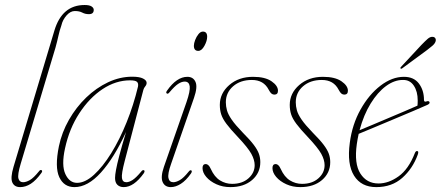

<svg xmlns="http://www.w3.org/2000/svg" viewBox="-20 -739 1759 766"><path d="M317.5 -719Q337 -719 345.5 -713.2Q354 -707.5 354 -699.5Q354 -682.5 334.5 -682.5Q320 -682.5 308.2 -688.8Q296.5 -695 278.5 -695Q261 -695 245.5 -677.5Q230 -660 225 -638Q217.5 -616.5 213 -595.8Q208.5 -575 201.5 -549.5L62.5 -85.5Q49.5 -42 53.5 -27Q57.5 -12 72 -12Q84 -12 99 -20.5Q114 -29 135 -55Q140.5 -63 146 -60Q150.5 -57 145.5 -49.5Q123.5 -19 102.8 -5.8Q82 7.5 60.5 7.5Q37.5 7.5 29.2 -11Q21 -29.5 34 -73.5L197 -617Q227.5 -719 317.5 -719Z M477.5 -96.5Q464 -45 466.5 -28.5Q469 -12 484 -12Q495 -12 508.8 -20.8Q522.5 -29.5 543 -54Q549 -62.5 555 -59.5Q559 -56 553.5 -47.5Q514 7.5 473.5 7.5Q458 7.5 448.5 -1.5Q439 -10.5 439 -29Q439 -40.5 442.8 -61.2Q446.5 -82 456 -118.2Q465.5 -154.5 483 -212.5Q435 -108.5 382.5 -50.5Q330 7.5 277 7.5Q235 7.5 216.5 -32.2Q198 -72 215 -155.5Q226.5 -211 255.2 -261.2Q284 -311.5 324 -350Q364 -388.5 411.2 -410.8Q458.5 -433 507.5 -433Q536 -433 550.5 -425.8Q565 -418.5 565 -408.5Q565 -401 559.5 -394.5Q554 -388 552 -380.5ZM239.5 -147.5Q224.5 -79.5 240.8 -44.5Q257 -9.5 287.5 -9.5Q319.5 -9.5 354.8 -41.5Q390 -73.5 423.8 -128Q457.5 -182.5 485.2 -251.2Q513 -320 530.5 -393.5Q533 -406.5 526.5 -412.5Q520 -418.5 499 -418.5Q442 -418.5 389.2 -383.5Q336.5 -348.5 296.5 -287.2Q256.5 -226 239.5 -147.5Z M771 -536Q753.5 -536 753.5 -556.5Q753.5 -566 758.5 -579.2Q763.5 -592.5 771.8 -602.8Q780 -613 789.5 -613Q806.5 -613 806.5 -592.5Q806.5 -576 795.5 -556Q784.5 -536 771 -536ZM662.5 -85Q648.5 -45.5 652 -28.8Q655.5 -12 671.5 -12Q682.5 -12 697.5 -20.5Q712.5 -29 732.5 -54Q738.5 -62 743.5 -59Q747.5 -55.5 742 -47Q722 -18.5 701.2 -5.5Q680.5 7.5 661.5 7.5Q638 7.5 629 -12.5Q620 -32.5 634 -73.5L724 -331.5Q739.5 -376.5 736.8 -395Q734 -413.5 717 -413.5Q704.5 -413.5 690.5 -404.2Q676.5 -395 656 -370.5Q650 -363 645.5 -366Q640.5 -369.5 646.5 -377.5Q685 -432.5 727.5 -432.5Q751 -432.5 760 -412.2Q769 -392 754 -348.5Z M906 -5.5Q946.5 -5.5 971.2 -27.5Q996 -49.5 996 -80Q996 -101 982.8 -125.2Q969.5 -149.5 928 -193.5Q899 -224 883.5 -244.8Q868 -265.5 862.5 -282.8Q857 -300 857 -320.5Q857 -367 894.8 -399.8Q932.5 -432.5 989.5 -432.5Q1037.5 -432.5 1063.2 -414.8Q1089 -397 1089 -377Q1089 -361.5 1074.5 -361.5Q1068.5 -361.5 1063.2 -365.5Q1058 -369.5 1052 -381Q1032 -420 985 -420Q939 -420 910 -394.8Q881 -369.5 881 -331Q881 -315 885.5 -298.8Q890 -282.5 904.5 -261.5Q919 -240.5 948.5 -210Q977.5 -181 992.5 -161Q1007.5 -141 1013 -125.2Q1018.5 -109.5 1018.5 -92Q1018.5 -49 985.8 -20.8Q953 7.5 899 7.5Q868.5 7.5 843.2 -4Q818 -15.5 803 -33Q788 -50.5 788 -68.5Q788 -84.5 801 -84.5Q806 -84.5 811 -80.2Q816 -76 821 -65Q835.5 -33 857.8 -19.2Q880 -5.5 906 -5.5Z M1185 -5.5Q1225.5 -5.5 1250.2 -27.5Q1275 -49.5 1275 -80Q1275 -101 1261.8 -125.2Q1248.5 -149.5 1207 -193.5Q1178 -224 1162.5 -244.8Q1147 -265.5 1141.5 -282.8Q1136 -300 1136 -320.5Q1136 -367 1173.8 -399.8Q1211.5 -432.5 1268.5 -432.5Q1316.5 -432.5 1342.2 -414.8Q1368 -397 1368 -377Q1368 -361.5 1353.5 -361.5Q1347.5 -361.5 1342.2 -365.5Q1337 -369.5 1331 -381Q1311 -420 1264 -420Q1218 -420 1189 -394.8Q1160 -369.5 1160 -331Q1160 -315 1164.5 -298.8Q1169 -282.5 1183.5 -261.5Q1198 -240.5 1227.5 -210Q1256.5 -181 1271.5 -161Q1286.5 -141 1292 -125.2Q1297.5 -109.5 1297.5 -92Q1297.5 -49 1264.8 -20.8Q1232 7.5 1178 7.5Q1147.5 7.5 1122.2 -4Q1097 -15.5 1082 -33Q1067 -50.5 1067 -68.5Q1067 -84.5 1080 -84.5Q1085 -84.5 1090 -80.2Q1095 -76 1100 -65Q1114.5 -33 1136.8 -19.2Q1159 -5.5 1185 -5.5Z M1646.5 -121.5Q1626.5 -66.5 1585 -29.5Q1543.5 7.5 1481 7.5Q1421 7.5 1392.5 -38.2Q1364 -84 1375.5 -169Q1385 -242.5 1418.5 -302.2Q1452 -362 1498 -397.2Q1544 -432.5 1591.5 -432.5Q1631 -432.5 1651.2 -405.8Q1671.5 -379 1671.5 -340.5Q1671.5 -330.5 1682 -334.5Q1690.5 -337.5 1693.5 -332Q1696 -326 1686 -321Q1668.5 -313 1631.8 -297.5Q1595 -282 1551.8 -263.8Q1508.5 -245.5 1470 -229.5Q1431.5 -213.5 1411 -205Q1406.5 -185 1403.5 -164Q1392.5 -86 1417.8 -46.5Q1443 -7 1490 -7Q1530.5 -7 1570.2 -35.5Q1610 -64 1635 -128Q1638.5 -136.5 1643.5 -136.5Q1652 -136.5 1646.5 -121.5ZM1588 -420Q1554 -420.5 1520.2 -395.8Q1486.5 -371 1458.8 -326Q1431 -281 1414.5 -219.5Q1434 -227.5 1464.8 -240.5Q1495.5 -253.5 1529.8 -268Q1564 -282.5 1594.8 -295.5Q1625.5 -308.5 1645.5 -317.5Q1646.5 -324.5 1646.5 -338Q1646.5 -374 1631 -397.2Q1615.5 -420.5 1588 -420ZM1661.5 -560Q1676.5 -575.5 1686.5 -584.2Q1696.5 -593 1707 -592Q1714.5 -591 1717.2 -585.5Q1720 -580 1717.5 -573Q1714.5 -564.5 1705.2 -556.5Q1696 -548.5 1684 -539.5L1585.5 -467Q1580.5 -463 1578 -466Q1575.5 -468.5 1581.5 -474Z"/></svg>

Font: Fraunces 144pt Soft Thin
Style: Italic
Weight: 100
Italic angle: -16°
Version: Version 1.000;[0bf87f6ff]